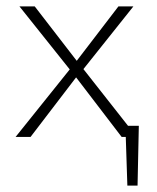

<svg xmlns="http://www.w3.org/2000/svg" viewBox="-20 -430 494 603"><path d="M382 -35H416L412 153H380L375 0H362L219 -187L76 0H29L199 -212L41 -410H89L221 -239L352 -410H399L242 -213Z"/></svg>

Font: EauTestText Light
Style: Regular
Weight: 300
Designer: Christian Thalmann (Catharsis Fonts)
Version: Version 0.001;PS 000.001;hotconv 1.0.88;makeotf.lib2.5.64775